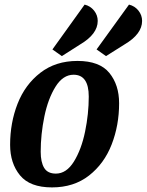

<svg xmlns="http://www.w3.org/2000/svg" viewBox="-20 -795 638 835"><path d="M498 -346Q498 -250 465.5 -166.5Q433 -83 367 -31.5Q301 20 206 20Q110 20 67 -32.5Q24 -85 24 -165Q24 -261 56.5 -344Q89 -427 155.5 -478.5Q222 -530 317 -530Q413 -530 455.5 -478Q498 -426 498 -346ZM157 -135Q157 -90 172 -65Q187 -40 223 -40Q269 -40 301.5 -92.5Q334 -145 350 -222.5Q366 -300 366 -375Q366 -470 300 -470Q254 -470 221.5 -418Q189 -366 173 -288.5Q157 -211 157 -135ZM405 -704Q405 -647 329 -602L249 -551L208 -580L348 -775Q373 -769 389 -749Q405 -729 405 -704ZM598 -704Q598 -647 522 -602L441 -551L400 -580L541 -775Q566 -769 582 -749Q598 -729 598 -704Z"/></svg>

Font: Sansita Medium Italic
Style: Regular
Weight: 500
Italic angle: -11°
Designer: Pablo Cosgaya
Foundry: Omnibus-Type
Version: Version 1.006